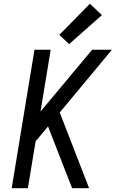

<svg xmlns="http://www.w3.org/2000/svg" viewBox="-20 -999 616 1019"><path d="M42 0H128L169 -249L235 -328L328 -89L363 0H453L297 -402L574 -735H469L195 -407L249 -735H163ZM347 -765 521 -919 457 -979 295 -814Z"/></svg>

Font: Iosevka Sparkle Oblique
Style: Regular
Weight: 400
Italic angle: -9°
Designer: Belleve Invis
Foundry: Belleve Invis
Version: Version 4.5.0; ttfautohint (v1.8.3)